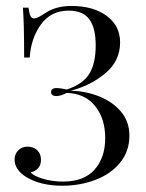

<svg xmlns="http://www.w3.org/2000/svg" viewBox="-20 -602 483 634"><path d="M376.6 -462.1Q376.6 -400 327 -359.3Q277.4 -318.5 212.9 -302.4Q261.3 -301.6 306 -284.3Q350.8 -266.9 379 -233.9Q407.3 -200.8 407.3 -154Q407.3 -102.4 376.6 -64.9Q346 -27.4 295.2 -8.1Q244.4 11.3 185.5 11.3Q113.7 11.3 66.1 -17.7Q28.2 -41.9 28.2 -75Q28.2 -93.5 40.3 -105.6Q52.4 -117.7 71 -117.7Q90.3 -117.7 102.8 -106Q115.3 -94.4 115.3 -74.2Q115.3 -57.3 106 -46.8Q96.8 -36.3 81.5 -33.1Q90.3 -21 121.8 -11.7Q153.2 -2.4 187.9 -2.4Q257.3 -2.4 292.3 -41.9Q327.4 -81.5 327.4 -146Q327.4 -210.5 294 -252Q260.5 -293.5 200 -295.2Q180.6 -284.7 165.3 -284.7Q158.1 -284.7 153.2 -288.3Q148.4 -291.9 148.4 -298.4Q148.4 -304 153.2 -307.7Q158.1 -311.3 165.3 -311.3Q178.2 -311.3 200.8 -306.5Q254 -324.2 275 -358.5Q296 -392.7 296 -452.4Q296 -509.7 275 -538.3Q254 -566.9 206.5 -566.9Q148.4 -566.9 115.3 -521.4Q82.3 -475.8 78.2 -412.1H59.7Q59.7 -529.8 55.6 -576.6H74.2Q76.6 -557.3 80.6 -549.2Q84.7 -541.1 92.7 -541.1Q101.6 -541.1 119.4 -552.4Q122.6 -554.8 136.7 -563.3Q150.8 -571.8 170.6 -577Q190.3 -582.3 216.1 -582.3Q287.9 -582.3 332.3 -549.6Q376.6 -516.9 376.6 -462.1Z"/></svg>

Font: Playfair Display
Style: Regular
Weight: 400
Designer: Claus Eggers Sørensen
Foundry: Claus Eggers Sørensen
Version: Version 1.005; ttfautohint (v1.2) -l 10 -r 42 -G 200 -x 21 -